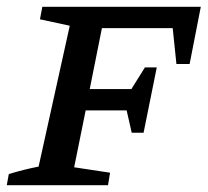

<svg xmlns="http://www.w3.org/2000/svg" viewBox="-24 -547 613 567"><path d="M365 -155 350 -221H229L195 -53L301 -37L295 0H-4L2 -33Q25 -40 47 -45.5Q69 -51 90 -55L182 -471L94 -490L101 -527H569L536 -358H497L486 -464H277L241 -284H364L404 -348H439L400 -155Z"/></svg>

Font: Piazzolla SC Medium
Style: Italic
Weight: 500
Italic angle: -11.3°
Designer: Juan Pablo del Peral
Foundry: Huerta Tipografica
Version: Version 1.330